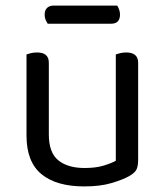

<svg xmlns="http://www.w3.org/2000/svg" viewBox="-20 -655 590 688"><path d="M75 -460Q80 -462 90.5 -464.5Q101 -467 113 -467Q155 -467 155 -430V-173Q155 -108 189 -80.5Q223 -53 283 -53Q323 -53 351 -61.5Q379 -70 395 -79V-460Q400 -462 410.5 -464.5Q421 -467 432 -467Q475 -467 475 -430V-82Q475 -61 469.5 -48.5Q464 -36 443 -24Q420 -11 379.5 1Q339 13 282 13Q182 13 128.5 -31Q75 -75 75 -169ZM151 -570Q147 -576 143.5 -584Q140 -592 140 -602Q140 -619 149 -627Q158 -635 172 -635H400Q404 -629 407 -620.5Q410 -612 410 -603Q410 -570 378 -570Z"/></svg>

Font: Baloo 2
Style: Regular
Weight: 400
Designer: Sarang Kulkarni and Ek Type
Foundry: Ek Type
Version: Version 1.640;hotconv 1.0.111;makeotfexe 2.5.65597; ttfautoh